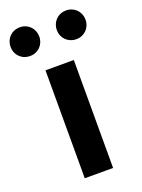

<svg xmlns="http://www.w3.org/2000/svg" viewBox="-193 -868 690 936"><g transform="rotate(-20 152.5 -400.0)"><path d="M79 0H226V-560H79ZM33 -651C76 -651 107 -684 107 -725C107 -767 76 -800 33 -800C-11 -800 -42 -767 -42 -725C-42 -684 -11 -651 33 -651ZM273 -651C316 -651 347 -684 347 -725C347 -767 316 -800 273 -800C229 -800 198 -767 198 -725C198 -684 229 -651 273 -651Z"/></g></svg>

Font: Source Han Sans JP
Style: Bold
Weight: 700
Designer: Ryoko NISHIZUKA 西塚涼子 (kana, bopomofo & ideographs); Paul D. Hunt (Latin, Greek & Cyrillic); Sandoll Communications 산돌커뮤니
Foundry: Adobe
Version: Version 2.002;hotconv 1.0.116;makeotfexe 2.5.65601